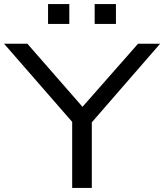

<svg xmlns="http://www.w3.org/2000/svg" viewBox="-29 -919 803 939"><path d="M324 0V-358L344 -300L-9 -705H105L382 -388H367L646 -705H754L402 -300L420 -358V0ZM434 -802V-899H538V-802ZM206 -802V-899H310V-802Z"/></svg>

Font: Nunito Sans 10pt Expanded
Style: Regular
Weight: 400
Width: 7
Designer: Vernon Adams
Foundry: Vernon Adams
Version: Version 3.101;gftools[0.9.27]